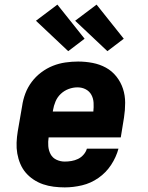

<svg xmlns="http://www.w3.org/2000/svg" viewBox="-20 -805 640 833"><path d="M261 8Q237 8 213 5Q189 2 167 -5.5Q145 -13 125.5 -26Q106 -39 91.5 -56Q77 -73 68 -94.5Q59 -116 55 -139Q51 -162 52 -186.5Q53 -211 57 -235L76 -345Q80 -373 90 -399.5Q100 -426 117.5 -449.5Q135 -473 159 -491Q183 -509 209.5 -519.5Q236 -530 264 -534Q292 -538 319 -538Q351 -538 382 -532Q413 -526 439.5 -511.5Q466 -497 485 -473Q504 -449 513.5 -420Q523 -391 523 -359Q523 -327 518 -295L504 -209H191Q188 -190 189.5 -171Q191 -152 199.5 -136Q208 -120 225 -112Q242 -104 261 -104Q275 -104 290 -106.5Q305 -109 318.5 -115.5Q332 -122 342.5 -134Q353 -146 357 -160H494Q484 -123 462 -89.5Q440 -56 407 -33Q374 -10 336 -1Q298 8 261 8ZM209 -321H385Q387 -340 386 -359Q385 -378 376.5 -393.5Q368 -409 352 -417.5Q336 -426 316 -426Q297 -426 278 -419Q259 -412 244 -398Q229 -384 221 -365Q213 -346 210 -327ZM446 -583 306 -715 399 -785 517 -637ZM276 -583 136 -715 229 -785 347 -637Z"/></svg>

Font: Iosevka Curly Slab HvExObl
Style: Regular
Weight: 900
Width: 7
Italic angle: -9°
Monospace: yes
Designer: Belleve Invis
Foundry: Belleve Invis
Version: Version 11.1.0; ttfautohint (v1.8.3)